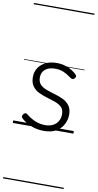

<svg xmlns="http://www.w3.org/2000/svg" viewBox="-140 -1002 759 1494"><g transform="rotate(10 239.5 -255.0)"><path d="M249 19Q203 19 167 7.5Q131 -4 105 -20.5Q79 -37 67 -50Q60 -58 61.5 -65.5Q63 -73 70 -83Q78 -91 85.5 -91.5Q93 -92 101 -85Q133 -59 170 -43Q207 -27 252 -27Q287 -27 312.5 -40.5Q338 -54 352 -78Q366 -102 366 -133Q366 -169 346 -188.5Q326 -208 295 -219Q264 -230 229.5 -240Q195 -250 163.5 -265Q132 -280 112 -307Q92 -334 92 -380Q92 -420 112 -451Q132 -482 169 -500.5Q206 -519 256 -519Q293 -519 324 -509.5Q355 -500 378.5 -485Q402 -470 417 -454Q424 -446 422 -439Q420 -432 413 -424Q407 -417 398.5 -417Q390 -417 382 -423Q350 -447 321 -460Q292 -473 253 -473Q201 -473 173.5 -449Q146 -425 146 -385Q146 -350 165.5 -330Q185 -310 216.5 -298.5Q248 -287 283.5 -277Q319 -267 350 -252Q381 -237 401 -210.5Q421 -184 421 -138Q421 -100 402.5 -63.5Q384 -27 346.5 -4Q309 19 249 19ZM0 428H479V438H0ZM0 -20H479V0H0ZM0 -505H479V-500H0ZM0 -948H479V-938H0Z"/></g></svg>

Font: Playwrite US Modern Guides
Style: Regular
Weight: 400
Designer: Veronika Burian, José Scaglione
Foundry: TypeTogether
Version: Version 1.003